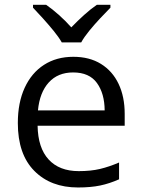

<svg xmlns="http://www.w3.org/2000/svg" viewBox="-20 -786 602 815"><path d="M291.5 -544.9Q359.9 -544.9 408.7 -514.6Q457.5 -484.4 483.4 -429.9Q509.3 -375.5 509.3 -302.7V-252.4H139.6Q141.1 -158.2 186.5 -108.9Q231.9 -59.6 314.5 -59.6Q365.2 -59.6 404.3 -68.8Q443.4 -78.1 485.4 -96.2V-24.9Q444.8 -6.8 405 1.5Q365.2 9.8 311 9.8Q195.3 9.8 125.5 -60.8Q55.7 -131.3 55.7 -263.7Q55.7 -350.1 84.7 -413.3Q113.8 -476.6 166.7 -510.7Q219.7 -544.9 291.5 -544.9ZM290.5 -478.5Q225.6 -478.5 187 -436Q148.4 -393.6 141.1 -317.4H424.3Q423.8 -389.2 391.4 -433.8Q358.9 -478.5 290.5 -478.5ZM242.2 -606Q229.5 -628.4 207.5 -655.3Q185.5 -682.1 161.9 -708.3Q138.2 -734.4 120.1 -753.4V-765.6H175.8Q202.1 -747.6 230.2 -722.4Q258.3 -697.3 282.7 -669.9Q309.1 -697.3 336.9 -722.4Q364.7 -747.6 391.1 -765.6H448.7V-753.4Q429.7 -734.4 405.3 -708.3Q380.9 -682.1 358.9 -655.3Q336.9 -628.4 324.7 -606Z"/></svg>

Font: Open Sans
Style: Regular
Weight: 400
Designer: Monotype Design Team
Foundry: Monotype Imaging Inc.
Version: Version 3.000; ttfautohint (v1.8.4)